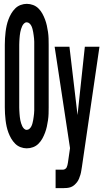

<svg xmlns="http://www.w3.org/2000/svg" viewBox="-20 -763 540 998"><path d="M119 8Q103 8 87 2Q71 -4 59 -16Q47 -28 38.5 -42.5Q30 -57 24 -73Q18 -89 14.5 -105Q11 -121 9 -138Q7 -155 6 -171.5Q5 -188 5 -205V-530Q5 -547 6 -563.5Q7 -580 9 -597Q11 -614 14.5 -630Q18 -646 24 -662Q30 -678 38.5 -692.5Q47 -707 59 -719Q71 -731 87 -737Q103 -743 119 -743Q136 -743 152 -737Q168 -731 180 -719Q192 -707 200 -692.5Q208 -678 214 -662Q220 -646 223.5 -630Q227 -614 229.5 -597Q232 -580 232.5 -563.5Q233 -547 233 -530V-205Q233 -188 232.5 -171.5Q232 -155 229.5 -138Q227 -121 223.5 -105Q220 -89 214 -73Q208 -57 200 -42.5Q192 -28 180 -16Q168 -4 152 2Q136 8 119 8ZM119 -88Q127 -88 133.5 -94Q140 -100 143.5 -107.5Q147 -115 149 -123Q151 -131 152.5 -139Q154 -147 155 -155.5Q156 -164 157 -172Q158 -180 158 -188.5Q158 -197 158 -205V-530Q158 -538 158 -546.5Q158 -555 157 -563Q156 -571 155 -579.5Q154 -588 152.5 -596Q151 -604 149 -612Q147 -620 143.5 -627.5Q140 -635 133.5 -641Q127 -647 119 -647Q111 -647 105 -641Q99 -635 95.5 -627.5Q92 -620 89.5 -612Q87 -604 85.5 -596Q84 -588 83 -579.5Q82 -571 81.5 -563Q81 -555 80.5 -546.5Q80 -538 80 -530V-205Q80 -197 80.5 -188.5Q81 -180 81.5 -172Q82 -164 83 -155.5Q84 -147 85.5 -139Q87 -131 89.5 -123Q92 -115 95.5 -107.5Q99 -100 105 -94Q111 -88 119 -88ZM307 215H269V119H307Q313 119 318.5 115.5Q324 112 326.5 107Q329 102 330.5 95.5Q332 89 333 83L344 7L264 -520H341L383 -165L421 -520H497L406 103Q404 114 402.5 124.5Q401 135 398 145Q395 155 391 165Q387 175 381 183Q375 191 366.5 198.5Q358 206 348.5 209.5Q339 213 328 214Q317 215 307 215Z"/></svg>

Font: Iosevka Custom
Style: Bold
Weight: 700
Monospace: yes
Designer: Belleve Invis
Foundry: Belleve Invis
Version: Version 30.3.3; ttfautohint (v1.8.3)